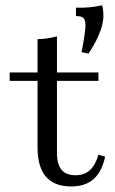

<svg xmlns="http://www.w3.org/2000/svg" viewBox="-20 -685 430 717"><path d="M310.5 -484.7 284.7 -490.3Q291.9 -528.2 295.6 -553.2Q299.2 -578.2 299.2 -590.3Q299.2 -609.7 291.9 -617.3Q284.7 -625 263.7 -625V-656.5Q291.1 -655.6 313.7 -657.7Q336.3 -659.7 361.3 -665.3Q362.9 -662.1 364.5 -650.4Q366.1 -638.7 366.1 -625.8Q366.1 -609.7 361.3 -590.3Q356.5 -571 344.8 -545.2Q333.1 -519.4 310.5 -484.7ZM246 11.3Q183.1 11.3 151.6 -25Q120.2 -61.3 120.2 -134.7V-383.1H16.1V-414.5H120.2V-538.7Q141.9 -539.5 160.1 -542.3Q178.2 -545.2 192.7 -549.2V-414.5H347.6V-383.1H192.7V-114.5Q192.7 -71.8 209.7 -51.2Q226.6 -30.6 262.9 -30.6Q295.2 -30.6 315.7 -49.6Q336.3 -68.5 347.6 -107.3L372.6 -100Q360.5 -43.5 329.4 -16.1Q298.4 11.3 246 11.3Z"/></svg>

Font: Playfair 12pt Light
Style: Regular
Weight: 300
Designer: Claus Eggers Sørensen
Foundry: Claus Eggers Sørensen
Version: Version 2.000;gftools[0.9.28]